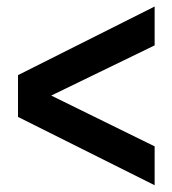

<svg xmlns="http://www.w3.org/2000/svg" viewBox="-20 -546 515 575"><path d="M443.1 -107.7V8.7L33.9 -195.9V-321L443.1 -526.5V-410.1L133.4 -259.8Z"/></svg>

Font: Puralecka Narrow
Style: Bold
Weight: 700
Designer: Hector Gatti, Marcela Romero, Pablo Cosgaya and Nicolas Silva
Version: Version 1.004;PS 001.004;hotconv 1.0.70;makeotf.lib2.5.58329